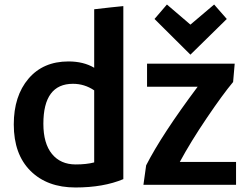

<svg xmlns="http://www.w3.org/2000/svg" viewBox="-20 -812 1102 850"><path d="M526 -785V-19Q438 18 314 18Q189 18 115 -55.5Q41 -129 41 -261Q41 -387 106 -463.5Q171 -540 283 -540Q350 -540 397 -512V-771Q483 -781 526 -785ZM397 -93V-412Q354 -441 303 -441Q172 -441 172 -264Q172 -177 210 -130.5Q248 -84 315 -84Q363 -84 397 -93ZM1019 -530Q1016 -500 1012 -449Q966 -394 895 -289Q824 -184 776 -95H1025V6H615L627 -80Q697 -217 855 -428H631V-530ZM719 -792 823 -703 928 -792 984 -728 823 -570 664 -728Z"/></svg>

Font: Repo
Style: DemiBold
Weight: 600
Designer: Stefan Peev
Foundry: Context Ltd
Version: Version 001.000